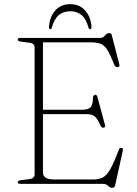

<svg xmlns="http://www.w3.org/2000/svg" viewBox="-20 -882 658 921"><path d="M65 -692Q65 -700 77.5 -700H459Q475.5 -700 484 -711.8Q492.5 -723.5 504 -723.5Q514 -723.5 516.5 -712L552.5 -573Q555.5 -561.5 545 -560Q533 -559 528.5 -570.5Q509 -620 494.5 -643Q480 -666 461.2 -672.5Q442.5 -679 411 -679H186V-355.5H372Q402.5 -355.5 414 -367Q425.5 -378.5 426 -412Q426 -424.5 434.5 -427Q444 -430 447.5 -416.5L483.5 -283Q486.5 -271.5 477 -269.5Q467.5 -268 462.5 -278.5Q447.5 -313.5 434 -324Q420.5 -334.5 395.5 -334.5H186V-54.5Q186 -21 240.5 -21H425.5Q454.5 -21 473.2 -30.8Q492 -40.5 509.2 -71Q526.5 -101.5 550 -164Q553.5 -173 561 -173Q572 -173 569 -159L532.5 6.5Q529.5 19 518 19Q508 19 498.5 9.5Q489 0 474.5 0H77.5Q65 0 65 -8Q65 -15.5 79.5 -17.5L121.5 -23Q146 -26 146 -46V-654Q146 -674 121.5 -677L79.5 -682.5Q65 -684.5 65 -692ZM317 -828Q284 -828 262 -809.5Q240 -791 228.5 -749.5Q226.5 -742 221.5 -742Q215 -742 215 -750.5Q217 -799.5 244.2 -830.8Q271.5 -862 317 -862Q362 -862 389.2 -830.8Q416.5 -799.5 419 -750.5Q419 -742 412 -742Q407 -742 404.5 -749.5Q393.5 -791 371.5 -809.5Q349.5 -828 317 -828Z"/></svg>

Font: Fraunces 9pt Thin
Style: Regular
Weight: 100
Version: Version 1.000;[b76b70a41]